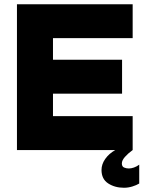

<svg xmlns="http://www.w3.org/2000/svg" viewBox="-20 -708 681 906"><path d="M60 -688H230V0H60ZM93 -528V-688H606V-528ZM93 0V-160H606V0ZM93 -266V-426H556V-266ZM524 0H606Q584 16 569.5 32.5Q555 49 555 63Q555 78 565.5 82.5Q576 87 588 87Q599 87 612 82.5Q625 78 637 69V158Q624 166 604.5 172Q585 178 565 178Q522 178 490.5 157.5Q459 137 459 94Q459 67 476.5 42Q494 17 524 0Z"/></svg>

Font: Roundo Variable
Style: Regular
Weight: 200
Designer: Shiva Nallaperumal
Foundry: Indian Type Foundry
Version: Version 2.000